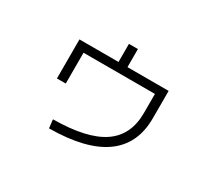

<svg xmlns="http://www.w3.org/2000/svg" viewBox="-122 -837 1182 1069"><g transform="rotate(30 469.0 -302.0)"><path d="M698.2 -325.2V-448.2H239.3V-250H182.6V-501H433.6V-617.2H491.2V-501H755.9V-325.2Q755.9 -158.2 637.2 -73.5Q518.6 11.2 283.2 12.7L277.3 -42Q492.7 -43.5 595.5 -112.8Q698.2 -182.1 698.2 -325.2Z"/></g></svg>

Font: Pretendard JP Light
Style: Regular
Weight: 300
Designer: Base glyphs from Inter by Rasmus Andersson; Hangeul glyphs from Noto Sans CJK(Source Han Sans) by Jang Soo-young and Kan
Foundry: Kil Hyung-jin
Version: Version 1.309